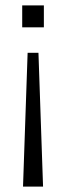

<svg xmlns="http://www.w3.org/2000/svg" viewBox="-20 -509 244 709"><path d="M65 180 82 -314H122L139 180ZM62 -408V-489H142V-408Z"/></svg>

Font: Nunito Sans 10pt Condensed Light
Style: Regular
Weight: 300
Width: 3
Designer: Vernon Adams
Foundry: Vernon Adams
Version: Version 3.101;gftools[0.9.27]